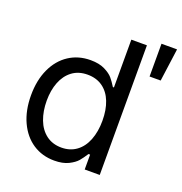

<svg xmlns="http://www.w3.org/2000/svg" viewBox="-134 -857 933 984"><g transform="rotate(20 332.5 -364.5)"><path d="M42 -263.7Q42 -346.2 70.8 -408.2Q99.6 -470.2 150.9 -503.7Q202.1 -537.1 268.6 -537.1Q315.4 -537.1 346.2 -521.7Q377 -506.3 391.6 -489Q406.2 -471.7 421.9 -446.3H427.7V-707H512.7V0H430.7V-81.1H421.9Q405.3 -55.2 390.4 -37.6Q375.5 -20 344.7 -4.6Q314 10.7 267.6 10.7Q201.7 10.7 150.6 -22.9Q99.6 -56.6 70.8 -118.9Q42 -181.2 42 -263.7ZM430.7 -265.6Q430.7 -324.7 413.3 -368.9Q396 -413.1 361.8 -437.5Q327.6 -461.9 279.3 -461.9Q230 -461.9 195.8 -436.3Q161.6 -410.6 144.3 -366.2Q127 -321.8 127 -265.6Q127 -208 144.3 -162.4Q161.6 -116.7 196 -90.6Q230.5 -64.5 279.3 -64.5Q326.7 -64.5 360.8 -89.6Q395 -114.7 412.8 -160.4Q430.7 -206.1 430.7 -265.6ZM580.1 -740.2H665L640.6 -561.5H580.1Z"/></g></svg>

Font: WEMIX Pretendard
Style: Regular
Weight: 400
Designer: Base glyphs from Inter by Rasmus Andersson; Hangeul glyphs from Noto Sans CJK(Source Han Sans) by Jang Soo-young and Kan
Foundry: Kil Hyung-jin
Version: Version 1.000